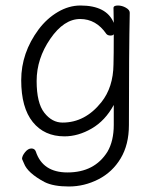

<svg xmlns="http://www.w3.org/2000/svg" viewBox="-20 -504 540 697"><path d="M230 173Q174 173 142 157Q80 124 67 89L60 73Q60 62 71 48.5Q82 35 94 35Q106 35 110 46Q135 122 225 122Q323 122 370 47Q393 8 393 -51V-123Q362 -66 313 -37.5Q264 -9 214 -9Q141 -9 99 -61Q57 -113 57 -213Q57 -312 120 -397Q150 -437 190 -460.5Q230 -484 272 -484Q367 -484 393 -421L392 -475Q392 -484 408 -484Q423 -484 437 -476Q451 -468 451 -458Q448 -317 448 -50Q448 21 418 71Q388 121 337 147Q286 173 230 173ZM207 -59Q289 -59 348 -133Q391 -187 392 -270Q393 -302 393 -380Q391 -375 381 -375Q371 -375 366 -381Q329 -435 271 -435Q212 -435 162.5 -363Q113 -291 113 -210Q113 -130 141 -94.5Q169 -59 207 -59Z"/></svg>

Font: LXGW WenKai Mono TC Light
Style: Regular
Weight: 300
Designer: LXGW / Fontworks Inc.
Foundry: LXGW / Fontworks Inc.
Version: Version 1.330